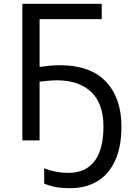

<svg xmlns="http://www.w3.org/2000/svg" viewBox="-20 -734 691 1004"><path d="M277 -314Q257 -314 229.5 -311.5Q202 -309 187 -307V0H97V-714H512V-634H187V-384Q206 -387 235.5 -390Q265 -393 292 -393Q453 -393 534 -307Q615 -221 615 -73Q615 36 581 108Q547 180 487 215Q427 250 349 250Q303 250 271.5 244Q240 238 211 226V146Q242 158 273 164Q304 170 338 170Q428 170 474.5 108.5Q521 47 521 -73Q521 -192 457 -253Q393 -314 277 -314Z"/></svg>

Font: Noto Sans
Style: Regular
Weight: 400
Designer: Monotype Design Team
Foundry: Monotype Imaging Inc.
Version: Version 2.007